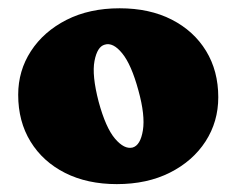

<svg xmlns="http://www.w3.org/2000/svg" viewBox="-20 -736 585 475"><path d="M276 -715.5Q350 -715.5 404.8 -687.5Q459.5 -659.5 489.8 -610Q520 -560.5 520 -495.5Q520 -435 488.5 -386.2Q457 -337.5 400.5 -309Q344 -280.5 269 -280.5Q196 -280.5 141 -308.2Q86 -336 55.5 -385.8Q25 -435.5 25 -501.5Q25 -561 56.5 -609.5Q88 -658 144.5 -686.8Q201 -715.5 276 -715.5ZM308 -371Q327.5 -376.5 333.5 -413.5Q339.5 -450.5 322.5 -512Q305 -576.5 282.2 -604.2Q259.5 -632 239 -625.5Q220.5 -620.5 213.8 -585.2Q207 -550 224 -484.5Q241.5 -420 264.5 -393Q287.5 -366 308 -371Z"/></svg>

Font: Fraunces 9pt SuperSoft Black
Style: Regular
Weight: 900
Version: Version 1.000;[b76b70a41]